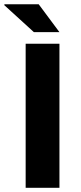

<svg xmlns="http://www.w3.org/2000/svg" viewBox="-38 -896 386 916"><path d="M84.4 0V-687.4H245.6V0ZM245.6 -742.6H123.7L-17.7 -871.6L-16.7 -875.8H146.5Z"/></svg>

Font: Archivo SemiBold SemiExpanded
Style: Regular
Weight: 600
Width: 6
Version: Version 2.001